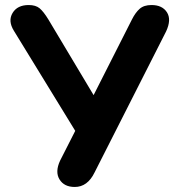

<svg xmlns="http://www.w3.org/2000/svg" viewBox="-20 -734 711 763"><path d="M277 9Q235 9 216.5 -21Q198 -51 219 -96L279 -214L35 -612Q11 -651 30 -682.5Q49 -714 94 -714Q122 -714 137.5 -701Q153 -688 172 -657L352 -356L504 -656Q518 -684 535 -699Q552 -714 582 -714Q625 -714 643.5 -685Q662 -656 640 -609L356 -49Q328 9 277 9Z"/></svg>

Font: Nunito ExtraBold
Style: Regular
Weight: 800
Designer: Vernon Adams
Foundry: Vernon Adams
Version: Version 3.602